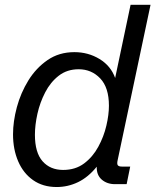

<svg xmlns="http://www.w3.org/2000/svg" viewBox="-20 -752 655 784"><path d="M211.4 11.7Q155.3 11.7 115.2 -16.4Q75.2 -44.4 54.2 -93.3Q33.2 -142.1 33.2 -203.6Q33.2 -255.9 48.8 -314.2Q64.5 -372.6 95.9 -423.6Q127.4 -474.6 174.3 -506.8Q221.2 -539.1 283.7 -539.1Q340.3 -539.1 386.5 -511Q432.6 -482.9 450.2 -433.6L513.2 -732.4H594.7L460.4 -98.1Q457 -83 460.9 -77.4Q464.8 -71.8 478 -71.8H511.7L497.1 0H449.7Q417 0 395.5 -18.6Q374 -37.1 375 -71.3Q340.3 -28.3 298.8 -8.3Q257.3 11.7 211.4 11.7ZM237.8 -58.1Q288.1 -58.1 323.5 -84.7Q358.9 -111.3 381.3 -152.6Q403.8 -193.8 414.3 -238.8Q424.8 -283.7 424.8 -320.3Q424.8 -394.5 389.2 -431.9Q353.5 -469.2 301.3 -469.2Q253.9 -469.2 220 -442.9Q186 -416.5 164.6 -375Q143.1 -333.5 132.8 -287.4Q122.6 -241.2 122.6 -201.7Q122.6 -128.9 153.8 -93.5Q185.1 -58.1 237.8 -58.1Z"/></svg>

Font: Schibsted Grotesk
Style: Italic
Weight: 400
Italic angle: -12°
Designer: Bakken & Baeck AS, Henrik Kongsvoll
Foundry: Schibsted ASA
Version: Version 1.100; ttfautohint (v1.8.4.7-5d5b);gftools[0.9.25]